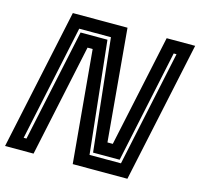

<svg xmlns="http://www.w3.org/2000/svg" viewBox="-114 -810 960 921"><g transform="rotate(15 366.0 -350.0)"><path d="M64 -61H78L197 -619.5H330.5L390.5 -63.5H546.5L668.5 -638H654.5L536 -78.5H404L343.5 -635.5H186ZM-12 0 137 -700H408.5L458 -143.5H484.5L603 -700H744.5L595.5 0H324L273.5 -558H248L129.5 0Z"/></g></svg>

Font: Tourney Thin
Style: Bold Italic
Weight: 700
Italic angle: -12°
Version: Version 1.015